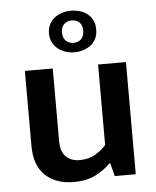

<svg xmlns="http://www.w3.org/2000/svg" viewBox="-52 -755 658 810"><g transform="rotate(-5 277.0 -350.5)"><path d="M373 -475H491V0H402L388 -55H384Q361 -31 323 -10.5Q285 10 228 10Q153 10 108 -32Q63 -74 63 -158V-475H181V-170Q181 -121 203.5 -100.5Q226 -80 261 -80Q298 -80 325.5 -95.5Q353 -111 373 -134ZM178 -623Q178 -645 186.5 -661.5Q195 -678 209 -689Q223 -700 241 -705.5Q259 -711 278 -711Q298 -711 316.5 -705.5Q335 -700 348.5 -689Q362 -678 370 -661.5Q378 -645 378 -623Q378 -600 369.5 -583.5Q361 -567 347 -556.5Q333 -546 315 -540.5Q297 -535 278 -535Q259 -535 241 -541Q223 -547 209 -558Q195 -569 186.5 -585.5Q178 -602 178 -623ZM233 -623Q233 -600 245.5 -587.5Q258 -575 278 -575Q298 -575 310.5 -587.5Q323 -600 323 -623Q323 -646 310.5 -658Q298 -670 278 -670Q259 -670 246 -658Q233 -646 233 -623Z"/></g></svg>

Font: Mukta Vaani SemiBold
Style: Regular
Weight: 600
Designer: Noopur Datye, Girish Dalvi, Yashodeep Gholap, Pallavi Karambelkar
Foundry: Ek Type
Version: Version 2.538;PS 1.000;hotconv 16.6.51;makeotf.lib2.5.65220;